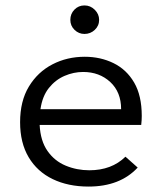

<svg xmlns="http://www.w3.org/2000/svg" viewBox="-20 -677 603 707"><path d="M306 10Q231 10 174 -17.5Q117 -45 85.5 -98Q54 -151 54 -227Q54 -305 86.5 -358.5Q119 -412 173 -440Q227 -468 292 -468Q350 -468 398 -444.5Q446 -421 474 -373Q502 -325 502 -250Q502 -242 501.5 -234Q501 -226 500 -217H126Q129 -158 155 -121Q181 -84 222 -67Q263 -50 309 -50Q391 -50 442 -100L487 -60Q422 10 306 10ZM129 -275H426Q426 -338 386 -375Q346 -412 286 -412Q251 -412 217.5 -397.5Q184 -383 160 -353Q136 -323 129 -275ZM291 -552Q270 -552 254.5 -567Q239 -582 239 -604Q239 -626 254 -641.5Q269 -657 291 -657Q313 -657 329 -641Q345 -625 345 -604Q345 -582 329 -567Q313 -552 291 -552Z"/></svg>

Font: Inconsolata SemiExpanded
Style: Regular
Weight: 400
Width: 6
Monospace: yes
Designer: Raph Levien, Cyreal, Brenton Simpson
Foundry: Raph Levien, Cyreal, Google
Version: Version 3.100; ttfautohint (v1.8.4.7-5d5b)